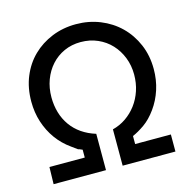

<svg xmlns="http://www.w3.org/2000/svg" viewBox="-105 -820 917 924"><g transform="rotate(-15 353.5 -358.0)"><path d="M52 -85H228V-124Q210 -132 208 -132Q207 -132 207 -132Q207 -131 209 -130Q211 -129 211 -129Q210 -130 178 -153Q137 -182 108.5 -221.5Q80 -261 64.5 -309Q49 -357 49 -411Q49 -479 72 -535Q95 -591 136 -631Q177 -671 232.5 -693.5Q288 -716 352 -716Q416 -716 472 -693.5Q528 -671 569.5 -630.5Q611 -590 635 -534Q659 -478 659 -411Q659 -357 643.5 -309Q628 -261 599.5 -221.5Q571 -182 539 -159.5Q507 -137 479 -125V-85H657V0H394V-181Q430 -190 460.5 -211Q491 -232 513.5 -262Q536 -292 548.5 -329.5Q561 -367 561 -410Q561 -455 545.5 -494.5Q530 -534 502.5 -563.5Q475 -593 436.5 -610Q398 -627 352 -627Q307 -627 269.5 -610Q232 -593 205 -563Q178 -533 163 -493Q148 -453 148 -406Q148 -366 158.5 -330Q169 -294 190 -264.5Q211 -235 241.5 -214Q272 -193 311 -181V0H50Z"/></g></svg>

Font: Rising Sun
Style: Regular
Weight: 400
Designer: Matt McInerney, Pablo Impallari, Rodrigo Fuenzalida (Raleway font), Stephen Hutchings (Greek), Cristiano Sobral (main ch
Foundry: The Rising Sun Project Authors
Version: Version 4.327; ttfautohint (v1.8.4.7-5d5b-dirty)